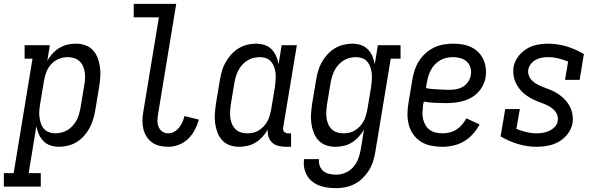

<svg xmlns="http://www.w3.org/2000/svg" viewBox="-82 -755 3102 998"><path d="M-62 215V145H-11L87 -450H46V-520H177L164 -439Q175 -459 191 -476.5Q207 -494 227 -506Q247 -518 268.5 -523Q290 -528 312 -528Q312 -528 312 -528Q312 -528 312 -528Q338 -528 362 -519.5Q386 -511 402 -493Q418 -475 426.5 -451.5Q435 -428 438 -403.5Q441 -379 439 -352.5Q437 -326 433 -301L413 -181Q409 -157 402 -134Q395 -111 383.5 -89.5Q372 -68 355 -49Q338 -30 317 -17Q296 -4 272 2Q248 8 225 8Q202 8 180.5 1Q159 -6 144 -21.5Q129 -37 120 -57Q111 -77 107 -99L67 145H130V215ZM205 -62Q221 -62 237.5 -66Q254 -70 269 -79Q284 -88 295.5 -101Q307 -114 315.5 -129Q324 -144 328.5 -160Q333 -176 336 -192L356 -312Q359 -329 360 -346.5Q361 -364 358.5 -380Q356 -396 349.5 -411Q343 -426 331 -437Q319 -448 303 -453Q287 -458 270 -458Q247 -458 224.5 -449Q202 -440 185 -422Q168 -404 159.5 -382Q151 -360 147 -337L127 -217Q124 -200 122.5 -182Q121 -164 123 -147.5Q125 -131 130 -115Q135 -99 145.5 -86.5Q156 -74 172 -68Q188 -62 205 -62Z M793 8Q770 8 748 3Q726 -2 708.5 -14.5Q691 -27 679.5 -45.5Q668 -64 663 -85Q658 -106 658.5 -129.5Q659 -153 663 -175L744 -665H613V-735H834L740 -164Q737 -147 736.5 -129.5Q736 -112 742 -96.5Q748 -81 761.5 -71.5Q775 -62 793 -62Q809 -62 824 -70.5Q839 -79 849.5 -92.5Q860 -106 866.5 -121Q873 -136 877 -152L952 -133Q944 -106 930.5 -80Q917 -54 896 -33.5Q875 -13 847.5 -2.5Q820 8 793 8Z M1161 8Q1161 8 1161 8Q1161 8 1161 8Q1135 8 1111.5 -0.5Q1088 -9 1072 -27Q1056 -45 1047.5 -68.5Q1039 -92 1036 -116.5Q1033 -141 1035 -167.5Q1037 -194 1041 -219L1061 -339Q1065 -363 1071.5 -386Q1078 -409 1090 -430.5Q1102 -452 1119 -471Q1136 -490 1157 -503Q1178 -516 1201.5 -522Q1225 -528 1249 -528Q1272 -528 1293.5 -521Q1315 -514 1330 -498.5Q1345 -483 1353.5 -463Q1362 -443 1366 -421L1382 -520H1461L1390 -93Q1389 -87 1390 -81Q1391 -75 1394.5 -70.5Q1398 -66 1404 -64Q1410 -62 1416 -62H1431V8H1404Q1385 8 1366 3.5Q1347 -1 1333.5 -13Q1320 -25 1314 -43.5Q1308 -62 1310 -82Q1299 -62 1283 -44.5Q1267 -27 1247 -14.5Q1227 -2 1205 3Q1183 8 1161 8ZM1204 -62Q1219 -62 1234.5 -65.5Q1250 -69 1263.5 -77.5Q1277 -86 1288.5 -98Q1300 -110 1307.5 -124Q1315 -138 1319.5 -153Q1324 -168 1327 -183L1347 -303Q1349 -320 1350.5 -338Q1352 -356 1350.5 -372.5Q1349 -389 1343.5 -405Q1338 -421 1328 -433.5Q1318 -446 1302 -452Q1286 -458 1268 -458Q1252 -458 1235.5 -454Q1219 -450 1204.5 -441Q1190 -432 1178 -419Q1166 -406 1158 -391Q1150 -376 1145 -360Q1140 -344 1137 -328L1117 -208Q1115 -191 1114 -173.5Q1113 -156 1115.5 -140Q1118 -124 1124.5 -109Q1131 -94 1142.5 -83Q1154 -72 1170 -67Q1186 -62 1203 -62Z M1666 223Q1643 223 1620.5 220Q1598 217 1578 209.5Q1558 202 1541 188.5Q1524 175 1513.5 156.5Q1503 138 1499 116Q1495 94 1499 72H1576Q1574 90 1580 107Q1586 124 1599 134.5Q1612 145 1629.5 149Q1647 153 1666 153Q1689 153 1713 143Q1737 133 1754 113.5Q1771 94 1780 70.5Q1789 47 1793 23L1810 -81Q1798 -61 1782 -43.5Q1766 -26 1746.5 -14Q1727 -2 1705 3Q1683 8 1661 8Q1661 8 1661 8Q1661 8 1661 8Q1635 8 1611.5 -0.5Q1588 -9 1572 -27Q1556 -45 1547.5 -68.5Q1539 -92 1536 -116.5Q1533 -141 1535 -167.5Q1537 -194 1541 -219L1561 -339Q1565 -363 1571.5 -386Q1578 -409 1590 -430.5Q1602 -452 1619 -471Q1636 -490 1657 -503Q1678 -516 1701.5 -522Q1725 -528 1749 -528Q1772 -528 1793.5 -521Q1815 -514 1830 -498.5Q1845 -483 1853.5 -463Q1862 -443 1866 -421L1882 -520H2000V-450H1949L1869 34Q1865 59 1857.5 83Q1850 107 1836.5 129Q1823 151 1804 170Q1785 189 1762 201Q1739 213 1714.5 218Q1690 223 1666 223ZM1704 -62Q1719 -62 1734.5 -65.5Q1750 -69 1763.5 -77.5Q1777 -86 1788.5 -98Q1800 -110 1807.5 -124Q1815 -138 1819.5 -153Q1824 -168 1827 -183L1847 -303Q1849 -320 1850.5 -338Q1852 -356 1850.5 -372.5Q1849 -389 1843.5 -405Q1838 -421 1828 -433.5Q1818 -446 1802 -452Q1786 -458 1768 -458Q1752 -458 1735.5 -454Q1719 -450 1704.5 -441Q1690 -432 1678 -419Q1666 -406 1658 -391Q1650 -376 1645 -360Q1640 -344 1637 -328L1617 -208Q1615 -191 1614 -173.5Q1613 -156 1615.5 -140Q1618 -124 1624.5 -109Q1631 -94 1642.5 -83Q1654 -72 1670 -67Q1686 -62 1703 -62Z M2218 8Q2189 8 2160 2.5Q2131 -3 2107.5 -17.5Q2084 -32 2067.5 -54.5Q2051 -77 2043.5 -104Q2036 -131 2036 -160.5Q2036 -190 2041 -219L2061 -339Q2065 -364 2073 -389Q2081 -414 2095 -436.5Q2109 -459 2129.5 -477.5Q2150 -496 2173.5 -507.5Q2197 -519 2222.5 -523.5Q2248 -528 2273 -528Q2298 -528 2322 -524Q2346 -520 2367 -510Q2388 -500 2404.5 -483.5Q2421 -467 2430.5 -446Q2440 -425 2443 -401Q2446 -377 2442 -352Q2438 -331 2427.5 -310Q2417 -289 2400.5 -272.5Q2384 -256 2363 -245Q2342 -234 2320.5 -228.5Q2299 -223 2277 -221Q2255 -219 2234 -219Q2205 -219 2176.5 -220.5Q2148 -222 2121 -227L2117 -208Q2115 -190 2114 -171.5Q2113 -153 2117 -136.5Q2121 -120 2129.5 -105Q2138 -90 2151.5 -80Q2165 -70 2182.5 -66Q2200 -62 2218 -62Q2236 -62 2255 -66.5Q2274 -71 2290.5 -81.5Q2307 -92 2320 -107.5Q2333 -123 2342 -140L2411 -108Q2397 -82 2376.5 -59Q2356 -36 2330 -20.5Q2304 -5 2275 1.5Q2246 8 2218 8ZM2251 -288Q2270 -288 2288 -291Q2306 -294 2323 -303.5Q2340 -313 2351 -329.5Q2362 -346 2365 -364Q2369 -384 2363.5 -403Q2358 -422 2344.5 -434.5Q2331 -447 2312 -452.5Q2293 -458 2273 -458Q2256 -458 2239.5 -454.5Q2223 -451 2207.5 -442.5Q2192 -434 2179.5 -421Q2167 -408 2158.5 -392.5Q2150 -377 2145 -360.5Q2140 -344 2137 -328L2132 -297Q2147 -294 2161.5 -292.5Q2176 -291 2191 -290.5Q2206 -290 2221 -289Q2236 -288 2251 -288Z M2709 8Q2658 8 2610 -6.5Q2562 -21 2520 -46L2544 -188H2620L2602 -85Q2627 -75 2653.5 -68.5Q2680 -62 2709 -62Q2725 -62 2742 -65Q2759 -68 2774.5 -75.5Q2790 -83 2802.5 -96.5Q2815 -110 2817 -127Q2820 -144 2813.5 -159.5Q2807 -175 2795 -186Q2783 -197 2768.5 -204.5Q2754 -212 2738.5 -218Q2723 -224 2707.5 -230Q2692 -236 2678 -244Q2664 -252 2651 -261.5Q2638 -271 2627 -283Q2616 -295 2607.5 -309Q2599 -323 2593.5 -338Q2588 -353 2586.5 -370Q2585 -387 2587 -405Q2592 -434 2610 -459Q2628 -484 2653.5 -500Q2679 -516 2708 -522Q2737 -528 2765 -528Q2817 -528 2864 -513.5Q2911 -499 2953 -474L2931 -340H2855L2871 -435Q2846 -445 2820 -451.5Q2794 -458 2766 -458Q2750 -458 2734 -455Q2718 -452 2703.5 -444.5Q2689 -437 2678 -423Q2667 -409 2664 -394Q2661 -376 2667.5 -360.5Q2674 -345 2686 -334Q2698 -323 2712.5 -315.5Q2727 -308 2742.5 -302Q2758 -296 2773.5 -290Q2789 -284 2803 -276.5Q2817 -269 2830 -259Q2843 -249 2854 -237.5Q2865 -226 2874 -212Q2883 -198 2888 -182.5Q2893 -167 2895 -150Q2897 -133 2894 -116Q2889 -86 2870 -60.5Q2851 -35 2824.5 -19.5Q2798 -4 2768 2Q2738 8 2709 8Z"/></svg>

Font: Iosevka Gothic
Style: Italic
Weight: 400
Italic angle: -9°
Monospace: yes
Designer: Belleve Invis
Foundry: Belleve Invis
Version: Version 15.5.1; ttfautohint (v1.8.4)